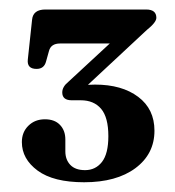

<svg xmlns="http://www.w3.org/2000/svg" viewBox="-20 -720 368 404"><path d="M305 -445Q305 -396 265 -366.2Q225 -336.5 157 -336.5Q92.5 -336.5 59.2 -361Q26 -385.5 26 -421Q26 -442 39.8 -455.5Q53.5 -469 74.5 -469Q95 -469 106.2 -457.2Q117.5 -445.5 117.5 -426.5V-401.5Q117.5 -384 128 -373Q138.5 -362 159 -362Q181 -362 194.5 -379.2Q208 -396.5 208 -433.5Q208 -473 192.8 -491Q177.5 -509 150 -509H131Q111 -509 111 -525.5Q111 -537.5 124 -548L211 -628.5H106.5Q87 -628.5 83 -612.5L77 -591Q73 -575 57 -575Q36.5 -575 38.5 -594.5L47.5 -678.5Q49.5 -700 75.5 -700H287.5Q309 -700 309 -682.5Q309 -673 289 -657L165 -541.5Q172.5 -542 180 -542Q236.5 -542 270.8 -516.2Q305 -490.5 305 -445Z"/></svg>

Font: Fraunces 72pt S050 SemiBold
Style: Regular
Weight: 600
Version: Version 1.000; ttfautohint (v1.8.3)